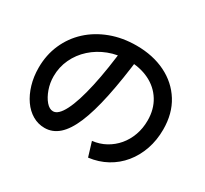

<svg xmlns="http://www.w3.org/2000/svg" viewBox="-154 -967 1308 1225"><g transform="rotate(30 500.0 -355.0)"><path d="M585 -73Q638 -79 682.5 -103.5Q727 -128 759.5 -166.5Q792 -205 810 -255Q828 -305 828 -363Q828 -445 790 -506.5Q752 -568 684.5 -601Q617 -634 528 -634Q452 -634 387 -609Q322 -584 272.5 -539.5Q223 -495 195 -435.5Q167 -376 167 -308Q167 -259 183 -214Q199 -169 223.5 -140.5Q248 -112 275 -112Q314 -112 350 -183Q386 -254 415.5 -387.5Q445 -521 465 -708L581 -696Q559 -510 531 -377Q503 -244 467 -159Q431 -74 385 -33.5Q339 7 281 7Q233 7 192 -17Q151 -41 121 -84Q91 -127 74 -184.5Q57 -242 57 -308Q57 -402 92 -481.5Q127 -561 190 -619Q253 -677 339.5 -709.5Q426 -742 529 -742Q650 -742 743.5 -696Q837 -650 890 -565Q943 -480 943 -363Q943 -284 919.5 -216Q896 -148 853 -95.5Q810 -43 750 -10Q690 23 617 32Z"/></g></svg>

Font: M PLUS 1 Thin SemiBold
Style: Regular
Weight: 600
Version: Version 1.001